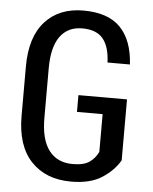

<svg xmlns="http://www.w3.org/2000/svg" viewBox="-52 -765 654 819"><g transform="rotate(5 274.5 -355.5)"><path d="M490.2 -99.1Q465.8 -55.7 415.8 -22.7Q365.7 10.3 282.7 10.3Q174.3 10.3 111.3 -56.4Q48.3 -123 48.3 -251V-461.9Q48.3 -588.4 108.4 -654.8Q168.5 -721.2 272.5 -721.2Q377.9 -721.2 430.7 -667.2Q483.4 -613.3 489.7 -509.3H393.6Q391.1 -577.1 362.8 -611.1Q334.5 -645 273.9 -645Q212.4 -645 179.2 -599.4Q146 -553.7 146 -462.9V-251Q146 -157.7 181.6 -111.3Q217.3 -64.9 282.7 -64.9Q330.6 -64.9 354.7 -81.8Q378.9 -98.6 392.1 -126.5V-288.1H282.2V-359.9H490.2Z"/></g></svg>

Font: Franco
Style: Regular
Weight: 400
Designer: Google
Version: Version 1.200311; 2013